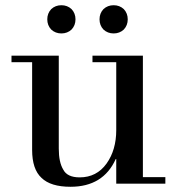

<svg xmlns="http://www.w3.org/2000/svg" viewBox="-20 -703 670 735"><path d="M425 0V-94H423Q375 12 250 12Q174 12 139 -22Q103 -55 103 -129V-465H24V-490H205V-134Q205 -82 222 -54Q237 -24 285 -24Q350 -24 388 -77Q425 -129 425 -205V-465H334V-490H527V-25H613V0ZM376 -668Q392 -683 415 -683Q438 -683 454 -668Q469 -652 469 -629Q469 -606 454 -590Q438 -575 415 -575Q392 -575 376 -590Q361 -606 361 -629Q361 -652 376 -668ZM176 -668Q192 -683 215 -683Q238 -683 254 -668Q269 -652 269 -629Q269 -606 254 -590Q238 -575 215 -575Q192 -575 176 -590Q161 -606 161 -629Q161 -652 176 -668Z"/></svg>

Font: Bailleul Roman
Style: Roman
Weight: 400
Version: Version 1